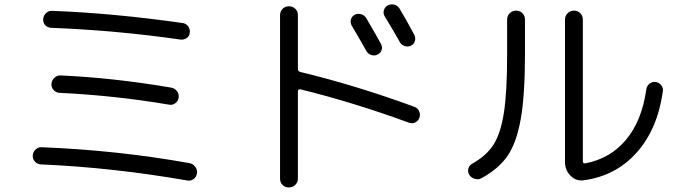

<svg xmlns="http://www.w3.org/2000/svg" viewBox="-20 -785 3040 862"><path d="M163.1 -46.9Q147.5 -47.9 136.7 -59.6Q126 -71.3 127 -86.9Q127.9 -102.5 139.6 -113.8Q151.4 -125 168 -124Q507.8 -110.4 830.1 -52.7Q846.7 -49.8 856.4 -36.6Q866.2 -23.4 864.3 -7.3Q862.3 8.8 849.6 18.6Q836.9 28.3 821.3 25.4Q484.4 -33.2 163.1 -46.9ZM252.9 -446.3Q491.2 -435.5 749 -391.6Q764.6 -388.7 774.4 -376Q784.2 -363.3 782.2 -347.2Q780.3 -331.1 766.6 -321.3Q752.9 -311.5 737.3 -315.4Q494.1 -356.4 247.1 -368.2Q231.4 -369.1 220.7 -380.9Q210 -392.6 210.9 -409.2Q212.9 -425.8 225.1 -436.5Q237.3 -447.3 252.9 -446.3ZM832 -638.7Q831.1 -623 818.4 -614.3Q805.7 -605.5 790 -607.4Q504.9 -648.4 209 -660.2Q193.4 -661.1 183.1 -671.9Q172.9 -682.6 173.8 -698.7Q174.8 -714.8 186.5 -726.1Q198.2 -737.3 213.9 -736.3Q492.2 -725.6 799.8 -681.6Q815.4 -679.7 824.7 -667Q834 -654.3 832 -638.7Z M1624 -704.1Q1674.8 -617.2 1690.4 -587.9Q1697.3 -575.2 1693.4 -561Q1689.5 -546.9 1674.8 -540Q1662.1 -533.2 1647 -538.1Q1631.8 -543 1625 -555.7Q1613.3 -578.1 1558.6 -670.9Q1551.8 -683.6 1555.7 -697.8Q1559.6 -711.9 1572.8 -718.8Q1585.9 -725.6 1601.1 -721.2Q1616.2 -716.8 1624 -704.1ZM1720.7 -760.7Q1734.4 -767.6 1749.5 -764.2Q1764.6 -760.7 1773.4 -747.1Q1804.7 -695.3 1839.8 -628.9Q1846.7 -615.2 1842.8 -601.1Q1838.9 -586.9 1825.2 -580.1Q1812.5 -573.2 1797.4 -578.1Q1782.2 -583 1775.4 -595.7Q1752 -637.7 1707 -711.9Q1699.2 -724.6 1703.6 -739.3Q1708 -753.9 1720.7 -760.7ZM1237.3 16.6V-716.8Q1237.3 -733.4 1248.5 -745.1Q1259.8 -756.8 1276.9 -756.8Q1293.9 -756.8 1305.7 -745.6Q1317.4 -734.4 1317.4 -716.8V-476.6Q1317.4 -464.8 1328.1 -461.9Q1576.2 -402.3 1839.8 -305.7Q1854.5 -300.8 1861.3 -286.6Q1868.2 -272.5 1863.3 -257.3Q1858.4 -242.2 1844.2 -235.4Q1830.1 -228.5 1815.4 -234.4Q1561.5 -327.1 1329.1 -383.8Q1317.4 -385.7 1317.4 -375V16.6Q1317.4 33.2 1305.7 44.9Q1293.9 56.6 1276.9 56.6Q1259.8 56.6 1248.5 45.4Q1237.3 34.2 1237.3 16.6Z M2600.6 24.4Q2566.4 29.3 2541.5 3.9Q2516.6 -21.5 2516.6 -56.6V-697.3Q2516.6 -713.9 2528.3 -725.6Q2540 -737.3 2557.1 -737.3Q2574.2 -737.3 2585.4 -725.6Q2596.7 -713.9 2596.7 -697.3V-60.5Q2596.7 -49.8 2608.4 -51.8Q2720.7 -73.2 2791.5 -158.7Q2862.3 -244.1 2881.8 -384.8Q2883.8 -399.4 2896 -409.2Q2908.2 -418.9 2923.3 -417Q2938.5 -415 2948.2 -402.8Q2958 -390.6 2956.1 -376Q2932.6 -206.1 2838.9 -100.6Q2745.1 4.9 2600.6 24.4ZM2142.6 14.6Q2128.9 22.5 2112.3 18.1Q2095.7 13.7 2086.9 0Q2079.1 -12.7 2082.5 -27.3Q2085.9 -42 2099.6 -49.8Q2164.1 -85.9 2195.8 -135.7Q2227.5 -185.5 2242.2 -278.3Q2256.8 -371.1 2256.8 -540V-697.3Q2256.8 -713.9 2268.6 -725.6Q2280.3 -737.3 2297.4 -737.3Q2314.5 -737.3 2325.7 -725.6Q2336.9 -713.9 2336.9 -697.3V-540Q2336.9 -357.4 2317.9 -250.5Q2298.8 -143.6 2258.8 -85.4Q2218.8 -27.3 2142.6 14.6Z"/></svg>

Font: Rounded-X Mgen+ 1m regular
Style: Regular
Weight: 400
Designer: [Source Han Sans]
Ryoko NISHIZUKA  (kana & ideographs); Paul D. Hunt (Latin, Greek & Cyrillic); Wenlong ZHANG  (bopomofo
Version: Version 1.059.20150602